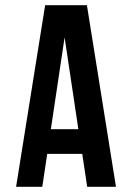

<svg xmlns="http://www.w3.org/2000/svg" viewBox="-20 -720 522 740"><path d="M427 0H316L297 -127H162L143 0H42L154 -700H315ZM176 -222H282L229 -576Z"/></svg>

Font: Bebas Neue Bold
Style: Regular
Weight: 700
Designer: Ryoichi Tsunekawa & LGV (GE)
Foundry: Free Software Foundation, Inc.
Version: Version 1.003 August 13, 2016